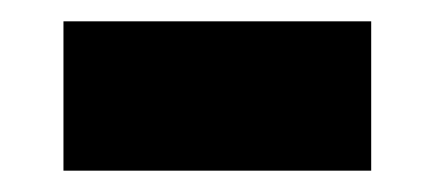

<svg xmlns="http://www.w3.org/2000/svg" viewBox="-20 -344 408 180"><path d="M39.5 -184V-324H328V-184Z"/></svg>

Font: Anek Odia ExtraBold
Style: Regular
Weight: 800
Designer: Yesha Goshar & Mahesh Sahu (Odia), Yesha Goshar (Latin)
Foundry: Ek Type
Version: Version 1.003